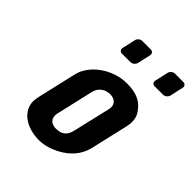

<svg xmlns="http://www.w3.org/2000/svg" viewBox="-192 -792 914 914"><g transform="rotate(45 265.0 -335.0)"><path d="M121 -336 77 -146C74 -132 72 -120 71 -108C70 -38 139 6 221 6C247 6 271 1 298 -10C361 -35 411 -81 426 -146L470 -336C478 -371 474 -400 458 -422C431 -462 394 -482 327 -482C232 -482 139 -416 121 -336ZM308 -389C341 -389 360 -366 353 -336L309 -148C302 -118 289 -90 239 -90C203 -90 187 -114 194 -146L238 -336C244 -363 268 -389 308 -389ZM429 -565H486C498 -565 511 -575 514 -587L529 -654C532 -666 524 -676 512 -676H455C443 -676 431 -666 428 -654L413 -587C410 -575 417 -565 429 -565ZM209 -565H267C279 -565 292 -575 295 -587L310 -654C313 -666 305 -676 293 -676H235C223 -676 211 -666 208 -654L193 -587C190 -575 197 -565 209 -565Z"/></g></svg>

Font: DIN Rundschrift
Style: BreitKursiv
Weight: 400
Width: 7
Version: Version 1.027